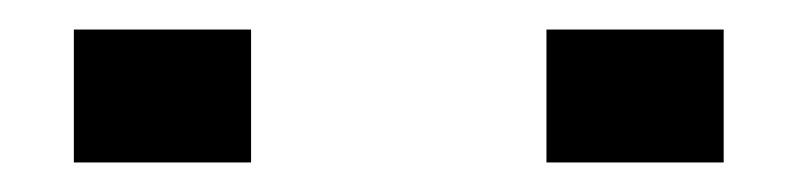

<svg xmlns="http://www.w3.org/2000/svg" viewBox="-20 -791 542 130"><path d="M30 -771H150V-681H30ZM350 -771H470V-681H350Z"/></svg>

Font: Banana Brick
Style: Regular
Weight: 400
Designer: artmaker
Foundry: artmaker
Version: Version 4.000 2011 initial release